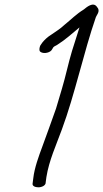

<svg xmlns="http://www.w3.org/2000/svg" viewBox="-20 -748 441 819"><path d="M152 -554C149 -547 147 -539 149 -531C157 -517 189 -520 200 -534L208 -547C209 -548 214 -552 223 -556C261 -580 286 -604 319 -631C309 -599 299 -567 287 -530C271 -477 260 -422 244 -369L219 -285C201 -232 179 -175 161 -124C145 -81 127 -32 122 12L119 35C117 46 131 51 144 51C157 51 176 44 175 29L178 7C189 -63 220 -130 244 -196C299 -344 337 -525 389 -675C392 -684 410 -701 394 -718C378 -743 348 -716 338 -708C304 -687 286 -667 255 -642C233 -622 227 -620 200 -601C182 -590 170 -578 161 -567Z"/></svg>

Font: Stray Cat
Style: BdExtObl
Weight: 700
Version: Version 1.0